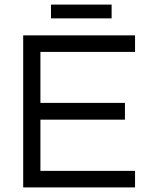

<svg xmlns="http://www.w3.org/2000/svg" viewBox="-20 -816 648 836"><path d="M81 0V-662H568V-590H156V-368H524V-295H156V-72H568V0ZM202 -736V-796H466V-736Z"/></svg>

Font: Questrial
Style: Regular
Weight: 400
Designer: Joe Prince, Laura Meseguer
Foundry: Joe Prince, Laura Meseguer
Version: Version 2.000; ttfautohint (v1.8.3)